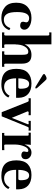

<svg xmlns="http://www.w3.org/2000/svg" viewBox="1009 -1779 780 2838"><g transform="rotate(90 1399.0 -360.0)"><path d="M249 -400.9Q158.2 -400.9 158.2 -223.1Q158.2 -115.2 187.5 -71Q216.8 -26.9 269 -26.9Q360.8 -26.9 395 -123L425.8 -107.9Q382.8 10.3 244.1 9.8Q146 9.8 83 -44.2Q20 -98.1 20 -209Q20 -319.8 82 -377.4Q144 -435.1 244.1 -435.1Q320.3 -435.1 369.6 -405Q418.9 -375 418.9 -330.1Q418.9 -304.2 402.3 -286.1Q385.7 -268.1 358.4 -268.1Q300.8 -268.1 300.8 -313L310.1 -356Q310.1 -377.9 292.5 -389.4Q274.9 -400.9 249 -400.9Z M967.8 0H738.8V-34.2L776.9 -32.2Q790 -35.2 790 -50.8V-293Q790.5 -346.2 781.7 -367.2Q772.9 -388.2 743.2 -388.2Q700.2 -388.2 668 -335.4Q635.7 -282.7 637.2 -190.9L635.7 -212.9V-50.8Q635.7 -31.7 648.9 -32.2L688 -34.2V0H459V-34.2L492.2 -32.2Q505.4 -35.2 504.9 -50.8V-679.2Q504.9 -696.3 492.2 -699.2L459 -696.8V-730H635.7V-334Q681.6 -435.1 791 -435.1Q858.9 -435.1 890.1 -400.4Q921.4 -365.7 920.9 -292V-50.8Q920.9 -32.2 934.1 -32.2L967.8 -34.2Z M1138.7 -241.2H1271.5Q1291.5 -241.2 1291.5 -273.9Q1291.5 -338.9 1275.1 -369.9Q1258.8 -400.9 1218.8 -400.9Q1178.7 -400.9 1158.7 -356.4Q1138.7 -312 1138.7 -241.2ZM1425.8 -245.1V-208H1137.7Q1137.7 -32.2 1263.7 -30.8Q1310.5 -30.8 1344.5 -54.4Q1378.4 -78.1 1394.5 -111.8L1421.4 -92.8Q1398.4 -43.9 1347.9 -17.1Q1297.4 9.8 1226.6 9.8Q1107.4 9.8 1052.5 -44.2Q997.6 -98.1 997.6 -212.2Q997.6 -326.2 1054.7 -380.6Q1111.8 -435.1 1213.6 -435.1Q1315.4 -435.1 1369.9 -385.5Q1424.3 -335.9 1425.8 -245.1ZM1176.8 -632.8 1271.5 -528.8Q1288.6 -509.8 1288.6 -501Q1288.6 -492.2 1276.6 -492.2Q1264.6 -492.2 1253.4 -501L1086.4 -603Q1073.7 -612.3 1073.7 -621.6Q1073.7 -630.9 1098.1 -644.5Q1122.6 -658.2 1135 -658.2Q1147.5 -658.2 1154.3 -654.5Q1161.1 -650.9 1176.8 -632.8Z M1766.1 -424.8H1910.2V-392.1L1878.4 -394Q1861.3 -396 1855.5 -378.9L1699.2 4.9H1638.2L1484.4 -380.9Q1478.5 -396 1464.4 -394L1432.1 -392.1V-424.8H1683.1V-392.1L1642.1 -394Q1635.3 -394 1629.4 -388.2Q1623.5 -382.3 1627.4 -374L1722.2 -144L1815.4 -377.9Q1818.4 -382.8 1816.9 -388.7Q1815.4 -394.5 1807.1 -394L1766.1 -392.1Z M2207 -389.2Q2168 -389.2 2143.1 -328.1Q2118.2 -267.1 2116.7 -201.2V-50.8Q2116.7 -31.7 2129.9 -32.2L2198.7 -34.2V0H1944.8V-34.2L1973.1 -32.2Q1986.3 -32.2 1985.8 -50.8V-374Q1985.8 -394 1973.1 -394L1940.9 -392.1V-424.8H2123Q2117.2 -408.7 2116.7 -378.9V-333Q2152.8 -435.1 2234.9 -435.1Q2277.8 -435.1 2305.4 -409.9Q2333 -384.8 2333 -350.1Q2333 -315.4 2315.4 -300.3Q2297.9 -285.2 2274.9 -285.2Q2252 -285.2 2235.4 -295.7Q2218.8 -306.2 2218.8 -326.2L2226.1 -367.2Q2226.1 -389.2 2207 -389.2Z M2491.2 -241.2H2624Q2644 -241.2 2644 -273.9Q2644 -338.9 2627.7 -369.9Q2611.3 -400.9 2571.3 -400.9Q2531.2 -400.9 2511.2 -356.4Q2491.2 -312 2491.2 -241.2ZM2778.3 -245.1V-208H2490.2Q2490.2 -32.2 2616.2 -30.8Q2663.1 -30.8 2697 -54.4Q2731 -78.1 2747.1 -111.8L2773.9 -92.8Q2751 -43.9 2700.4 -17.1Q2649.9 9.8 2579.1 9.8Q2460 9.8 2405 -44.2Q2350.1 -98.1 2350.1 -212.2Q2350.1 -326.2 2407.2 -380.6Q2464.4 -435.1 2566.2 -435.1Q2668 -435.1 2722.4 -385.5Q2776.9 -335.9 2778.3 -245.1Z"/></g></svg>

Font: Unna-Bold
Style: Bold
Weight: 700
Designer: Jorge de Buen U.
Foundry: Omnibus-Type
Version: Version 2.006;PS 002.006;hotconv 1.0.70;makeotf.lib2.5.58329